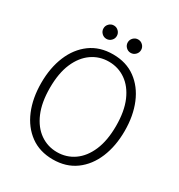

<svg xmlns="http://www.w3.org/2000/svg" viewBox="-194 -954 1020 1096"><g transform="rotate(30 316.0 -406.5)"><path d="M316 12Q229 12 167.5 -33Q106 -78 73.5 -156Q41 -234 41 -334Q41 -434 73.5 -512Q106 -590 167.5 -635Q229 -680 316 -680Q403 -680 464.5 -635Q526 -590 558.5 -512Q591 -434 591 -334Q591 -234 558.5 -156Q526 -78 464.5 -33Q403 12 316 12ZM316 -36Q378 -36 427.5 -70.5Q477 -105 505.5 -171.5Q534 -238 534 -334Q534 -431 505.5 -497Q477 -563 427.5 -597.5Q378 -632 316 -632Q254 -632 204.5 -597.5Q155 -563 126.5 -497Q98 -431 98 -334Q98 -238 126.5 -171.5Q155 -105 204.5 -70.5Q254 -36 316 -36ZM397 -737Q379 -737 366 -750Q353 -763 353 -781Q353 -799 366 -812Q379 -825 397 -825Q415 -825 428 -812Q441 -799 441 -781Q441 -763 428 -750Q415 -737 397 -737ZM237 -737Q219 -737 206 -750Q193 -763 193 -781Q193 -799 206 -812Q219 -825 237 -825Q255 -825 268 -812Q281 -799 281 -781Q281 -763 268 -750Q255 -737 237 -737Z"/></g></svg>

Font: Atkinson Hyperlegible Mono ExtraLight
Style: Regular
Weight: 200
Monospace: yes
Designer: Elliott Scott, Megan Eiswerth, Linus Boman, Theodore Petrosky, Letters from Sweden
Foundry: Applied Design Works, Letters from Sweden
Version: Version 2.001